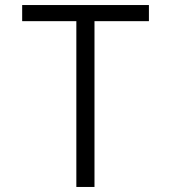

<svg xmlns="http://www.w3.org/2000/svg" viewBox="-20 -742 679 762"><path d="M571 -658H355V0H283V-658H68V-722H571Z"/></svg>

Font: SUITE
Style: Regular
Weight: 400
Designer: Sun
Foundry: Sun
Version: Version 2.040